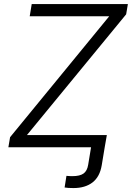

<svg xmlns="http://www.w3.org/2000/svg" viewBox="-20 -748 669 975"><path d="M308.1 204.1 317.4 145Q325.7 146 334 146.2Q342.3 146.5 348.1 146.5Q385.7 146.5 404.3 133.1Q422.9 119.6 427.7 88.9L442.4 0H511.7L496.6 91.3Q486.8 149.9 449.7 178.5Q412.6 207 353 207Q339.8 207 327.6 206.3Q315.4 205.6 308.1 204.1ZM22.5 0 31.2 -51.3 534.7 -665.5H130.9L141.1 -727.5H629.4L620.6 -675.3L116.7 -62H522.5L511.7 0Z"/></svg>

Font: Inter Light
Style: Italic
Weight: 300
Italic angle: -9.3988°
Designer: Rasmus Andersson
Foundry: rsms
Version: Version 4.001;git-66647c0bb